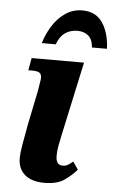

<svg xmlns="http://www.w3.org/2000/svg" viewBox="-55 -804 509 851"><g transform="rotate(5 200.0 -378.0)"><path d="M175 10Q118 10 87.5 -16.5Q57 -43 57 -91Q57 -110 63.5 -149.5Q70 -189 80 -241L111 -392Q117 -426 119.5 -445Q122 -464 113.5 -472.5Q105 -481 79 -481H61L71 -536H304L234 -212Q227 -181 223 -158.5Q219 -136 219 -114Q219 -73 249 -73Q263 -73 272 -78.5Q281 -84 295 -95L318 -61Q295 -34 263 -12Q231 10 175 10ZM110 -606Q121 -644 143.5 -681Q166 -718 200 -742Q234 -766 277 -766Q337 -766 367 -721.5Q397 -677 400 -606H333Q331 -641 312 -657.5Q293 -674 263 -674Q232 -674 208.5 -658Q185 -642 172 -606Z"/></g></svg>

Font: Noto Serif Condensed ExtraBold
Style: Italic
Weight: 800
Width: 3
Italic angle: -12°
Designer: Monotype Design Team
Foundry: Monotype Imaging Inc.
Version: Version 2.014; ttfautohint (v1.8.4.7-5d5b)